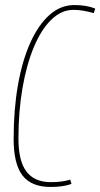

<svg xmlns="http://www.w3.org/2000/svg" viewBox="-20 -730 397 760"><path d="M180 10Q104 10 69 -35.5Q34 -81 34 -180Q34 -296 51 -393Q68 -490 100 -561Q132 -632 176 -671Q220 -710 274 -710Q323 -710 357 -696L351 -678Q307 -691 271 -691Q223 -691 183 -652Q143 -613 114 -543.5Q85 -474 69 -381.5Q53 -289 53 -181Q53 -92 85 -50.5Q117 -9 181 -9Q227 -9 258 -19L263 -2Q231 10 180 10Z"/></svg>

Font: Georama Condensed Thin
Style: Italic
Weight: 100
Width: 3
Italic angle: -9°
Designer: Jean-Baptiste Levee
Foundry: Production Type
Version: Version 1.000